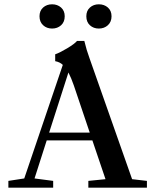

<svg xmlns="http://www.w3.org/2000/svg" viewBox="-20 -865 719 885"><path d="M435.5 -733.4Q411.1 -733.4 394.5 -748.5Q377.9 -763.7 377.9 -790Q377.9 -815.4 394.5 -830.3Q411.1 -845.2 435.5 -845.2Q460.4 -845.2 477.3 -830.3Q494.1 -815.4 494.1 -790Q494.1 -764.2 477.3 -748.8Q460.4 -733.4 435.5 -733.4ZM220.2 -733.4Q195.3 -733.4 178.7 -748.8Q162.1 -764.2 162.1 -790Q162.1 -815.4 178.7 -830.3Q195.3 -845.2 220.2 -845.2Q244.6 -845.2 261.5 -830.3Q278.3 -815.4 278.3 -790Q278.3 -763.7 261.5 -748.5Q244.6 -733.4 220.2 -733.4ZM18.6 0V-31.2L91.8 -42.5L269.5 -565.9Q255.9 -579.1 234.4 -583V-614.7Q254.9 -621.6 289.6 -642.3Q324.2 -663.1 335 -676.3H368.7Q378.9 -633.3 392.6 -596.7L588.9 -39.1L657.2 -31.2V0H387.2V-31.2L466.3 -39.1L405.8 -217.8H195.3L139.2 -42.5L225.1 -31.2V0ZM320.3 -471.2Q308.6 -505.4 295.4 -530.8L206.5 -253.9H393.6Z"/></svg>

Font: Elstob 10pt Medium
Style: Regular
Weight: 500
Designer: Peter S. Baker
Version: Version 1.015